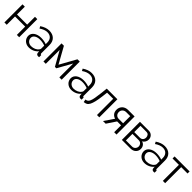

<svg xmlns="http://www.w3.org/2000/svg" viewBox="499 -2214 3908 3908"><g transform="rotate(45 2453.5 -260.0)"><path d="M143 -296H435V-521H502V0H435V-239H143V0H76V-521H143Z M784 10Q747 10 715.5 -2.5Q684 -15 660.5 -37Q637 -59 624 -88.5Q611 -118 611 -152Q611 -186 627 -215Q643 -244 672 -265Q701 -286 741 -297.5Q781 -309 829 -309Q869 -309 910 -302Q951 -295 983 -282V-329Q983 -398 944 -438.5Q905 -479 836 -479Q796 -479 754 -463Q712 -447 669 -417L645 -462Q746 -530 841 -530Q939 -530 995 -475Q1051 -420 1051 -323V-88Q1051 -60 1076 -60V0Q1059 3 1050 3Q1024 3 1009.5 -10Q995 -23 994 -46L992 -87Q956 -40 901.5 -15Q847 10 784 10ZM800 -42Q853 -42 897.5 -62Q942 -82 965 -115Q974 -124 978.5 -134.5Q983 -145 983 -154V-239Q949 -252 912.5 -259Q876 -266 838 -266Q766 -266 721 -236Q676 -206 676 -157Q676 -133 685.5 -112Q695 -91 711.5 -75.5Q728 -60 751 -51Q774 -42 800 -42Z M1463 -170 1658 -521H1724V0H1658V-400L1483 -87H1443L1267 -400V0H1200V-521H1268Z M2006 10Q1969 10 1937.5 -2.5Q1906 -15 1882.5 -37Q1859 -59 1846 -88.5Q1833 -118 1833 -152Q1833 -186 1849 -215Q1865 -244 1894 -265Q1923 -286 1963 -297.5Q2003 -309 2051 -309Q2091 -309 2132 -302Q2173 -295 2205 -282V-329Q2205 -398 2166 -438.5Q2127 -479 2058 -479Q2018 -479 1976 -463Q1934 -447 1891 -417L1867 -462Q1968 -530 2063 -530Q2161 -530 2217 -475Q2273 -420 2273 -323V-88Q2273 -60 2298 -60V0Q2281 3 2272 3Q2246 3 2231.5 -10Q2217 -23 2216 -46L2214 -87Q2178 -40 2123.5 -15Q2069 10 2006 10ZM2022 -42Q2075 -42 2119.5 -62Q2164 -82 2187 -115Q2196 -124 2200.5 -134.5Q2205 -145 2205 -154V-239Q2171 -252 2134.5 -259Q2098 -266 2060 -266Q1988 -266 1943 -236Q1898 -206 1898 -157Q1898 -133 1907.5 -112Q1917 -91 1933.5 -75.5Q1950 -60 1973 -51Q1996 -42 2022 -42Z M2352 -57Q2380 -59 2401 -72.5Q2422 -86 2437.5 -121.5Q2453 -157 2464.5 -219Q2476 -281 2487 -380L2502 -521H2808V0H2741V-467H2565L2551 -351Q2538 -247 2522 -179.5Q2506 -112 2484.5 -71.5Q2463 -31 2433 -14.5Q2403 2 2363 4Z M3055 -207Q3007 -221 2976 -258.5Q2945 -296 2945 -359Q2945 -394 2958 -424Q2971 -454 2993.5 -475.5Q3016 -497 3047.5 -509Q3079 -521 3117 -521H3303V0H3236V-198H3123L2991 0H2914ZM3236 -257V-462H3120Q3099 -462 3079.5 -455Q3060 -448 3045 -434.5Q3030 -421 3021 -402Q3012 -383 3012 -359Q3012 -313 3039.5 -285Q3067 -257 3112 -257Z M3712 -521Q3740 -521 3763.5 -511Q3787 -501 3804.5 -483.5Q3822 -466 3831.5 -443Q3841 -420 3841 -393Q3841 -375 3836.5 -357Q3832 -339 3823 -322.5Q3814 -306 3800 -292.5Q3786 -279 3767 -271Q3811 -259 3836 -225Q3861 -191 3861 -143Q3861 -111 3849.5 -85Q3838 -59 3817.5 -40Q3797 -21 3769 -10.5Q3741 0 3708 0H3457V-521ZM3685 -291Q3726 -291 3750 -317Q3774 -343 3774 -383Q3774 -418 3754 -444Q3734 -470 3692 -470H3523V-291ZM3701 -51Q3722 -51 3739.5 -59Q3757 -67 3769 -80.5Q3781 -94 3788 -111Q3795 -128 3795 -147Q3795 -183 3770.5 -211Q3746 -239 3703 -239H3523V-51Z M4108 10Q4071 10 4039.5 -2.5Q4008 -15 3984.5 -37Q3961 -59 3948 -88.5Q3935 -118 3935 -152Q3935 -186 3951 -215Q3967 -244 3996 -265Q4025 -286 4065 -297.5Q4105 -309 4153 -309Q4193 -309 4234 -302Q4275 -295 4307 -282V-329Q4307 -398 4268 -438.5Q4229 -479 4160 -479Q4120 -479 4078 -463Q4036 -447 3993 -417L3969 -462Q4070 -530 4165 -530Q4263 -530 4319 -475Q4375 -420 4375 -323V-88Q4375 -60 4400 -60V0Q4383 3 4374 3Q4348 3 4333.5 -10Q4319 -23 4318 -46L4316 -87Q4280 -40 4225.5 -15Q4171 10 4108 10ZM4124 -42Q4177 -42 4221.5 -62Q4266 -82 4289 -115Q4298 -124 4302.5 -134.5Q4307 -145 4307 -154V-239Q4273 -252 4236.5 -259Q4200 -266 4162 -266Q4090 -266 4045 -236Q4000 -206 4000 -157Q4000 -133 4009.5 -112Q4019 -91 4035.5 -75.5Q4052 -60 4075 -51Q4098 -42 4124 -42Z M4703 0H4637V-462H4454V-521H4886V-462H4703Z"/></g></svg>

Font: PTCRaleway
Style: Regular
Weight: 400
Designer: Matt McInerney, Pablo Impallari, Rodrigo Fuenzalida
Foundry: Matt McInerney, Pablo Impallari, Rodrigo Fuenzalida
Version: Version 3.000g; ttfautohint (v1.5) -l 8 -r 28 -G 28 -x 14 -D